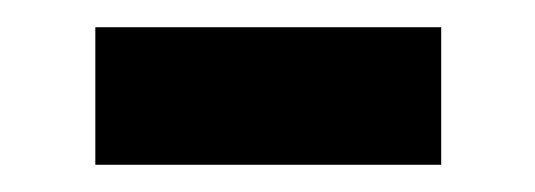

<svg xmlns="http://www.w3.org/2000/svg" viewBox="-20 -335 393 141"><path d="M304 -214H50V-315H304Z"/></svg>

Font: Hind Vadodara SemiBold
Style: Regular
Weight: 600
Designer: Hitesh Malaviya
Foundry: Indian Type Foundry
Version: Version 1.001;PS 1.0;hotconv 1.0.86;makeotf.lib2.5.63406; tt